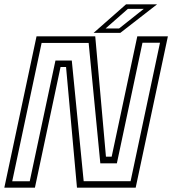

<svg xmlns="http://www.w3.org/2000/svg" viewBox="-32 -868 796 888"><path d="M24.5 -29.5H105.5L224.5 -588H300L355 -30H572L708 -670.5H627L508.5 -112.5H432L378 -669.5H160.5ZM-12 0 137 -700H408.5L458 -143.5H484.5L603 -700H744.5L595.5 0H324L273.5 -558H248L129.5 0ZM401 -716 551 -848H694.5L524.5 -716ZM456.5 -736.5H519L633 -827H559.5Z"/></svg>

Font: Tourney Thin Light
Style: Italic
Weight: 300
Italic angle: -12°
Version: Version 1.015